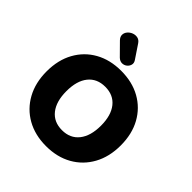

<svg xmlns="http://www.w3.org/2000/svg" viewBox="-252 -1128 1311 1311"><g transform="rotate(45 403.5 -472.5)"><path d="M404 11Q297 11 216.5 -34.5Q136 -80 91 -162Q46 -244 46 -353Q46 -463 91 -544.5Q136 -626 216.5 -671Q297 -716 404 -716Q511 -716 591.5 -671Q672 -626 717 -544.5Q762 -463 762 -353Q762 -244 717 -162Q672 -80 591.5 -34.5Q511 11 404 11ZM404 -143Q483 -143 527 -198.5Q571 -254 571 -353Q571 -452 527 -507Q483 -562 404 -562Q325 -562 281 -507.5Q237 -453 237 -353Q237 -254 281 -198.5Q325 -143 404 -143ZM333 -773 250 -857Q233 -875 233.5 -894Q234 -913 247 -928.5Q260 -944 279.5 -951.5Q299 -959 319 -955Q339 -951 353 -930L418 -833Q430 -815 425 -797Q420 -779 405 -767.5Q390 -756 370.5 -756Q351 -756 333 -773Z"/></g></svg>

Font: Chiron GoRound TC H
Style: Regular
Weight: 900
Designer: Ryoko NISHIZUKA 西塚涼子 (kana, bopomofo & ideographs); Paul D. Hunt (Latin, Greek & Cyrillic); Sandoll Communications 산돌커뮤니
Foundry: Adobe
Version: Version 1.000;hotconv 1.1.1;makeotfexe 2.6.0